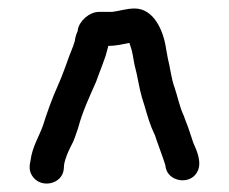

<svg xmlns="http://www.w3.org/2000/svg" viewBox="-20 -699 539 452"><path d="M244 -671H213C190 -671 166 -649 163 -628C163 -626 163 -625 162 -624C159 -617 157 -610 156 -602C151 -585 143 -569 138 -553L131 -534C126 -521 122 -510 116 -497C103 -468 91 -435 81 -403C72 -378 56 -353 52 -322L50 -311C49 -300 51 -291 58 -282C79 -255 126 -266 130 -300L131 -312C134 -328 141 -343 147 -355C154 -367 159 -383 164 -398C174 -436 191 -472 206 -506L213 -525C218 -537 221 -547 226 -560C230 -570 232 -581 235 -591C254 -591 269 -595 285 -598C285 -597 285 -595 286 -594C293 -574 293 -564 297 -545C304 -520 307 -494 314 -470C322 -446 328 -420 337 -398L345 -380L349 -368C356 -348 363 -330 369 -311L370 -305C376 -272 425 -263 443 -292C457 -314 444 -343 435 -363C429 -380 425 -395 418 -412L412 -428C403 -447 398 -472 391 -493C383 -514 381 -539 375 -562L371 -584C365 -627 342 -679 297 -679C278 -679 261 -673 244 -671Z"/></svg>

Font: Electronic
Style: ExBd
Weight: 800
Version: Version 1.011